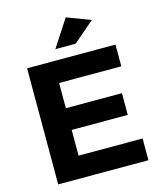

<svg xmlns="http://www.w3.org/2000/svg" viewBox="-133 -1023 934 1118"><g transform="rotate(-15 334.0 -464.0)"><path d="M387 -765H265L371 -928L514 -874ZM235 -569V-417H573V-286H235V-131H621V0H77V-700H610V-569Z"/></g></svg>

Font: Montserrat Semi Bold
Style: Regular
Weight: 600
Designer: Julieta Ulanovsky
Foundry: Julieta Ulanovsky
Version: Version 3.001 September 28, 2015